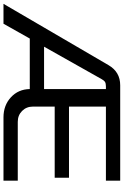

<svg xmlns="http://www.w3.org/2000/svg" viewBox="176 -886 710 1102"><g transform="rotate(90 531.0 -335.0)"><path d="M354 -603Q393.1 -669.9 469.2 -669.9H1017.1V-587.9H591.8V-376H1000V-293.9H591.8V-168.9Q591.8 -131.8 616.7 -106.9Q641.6 -82 679.2 -82H1017.1V0H653.8Q584.5 0 538.3 -42.7Q492.2 -85.4 491.2 -150.9H201.2L116.2 0H2ZM248 -232.9H491.2V-587.9H476.1Q459.5 -587.9 450.9 -583Q442.4 -578.1 435.1 -564.9Z"/></g></svg>

Font: LT Wave
Style: Regular
Weight: 400
Designer: Daniel Lyons
Version: Version 2.5 (Glyphs App)